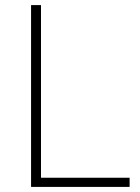

<svg xmlns="http://www.w3.org/2000/svg" viewBox="-20 -734 550 754"><path d="M102 0V-714H141V-36H489V0Z"/></svg>

Font: Noto Sans Khmer UI ExtraLight
Style: Regular
Weight: 200
Designer: Danh Hong and the Monotype Design Team
Foundry: Monotype Imaging Inc.
Version: Version 2.002; ttfautohint (v1.8.4.7-5d5b)